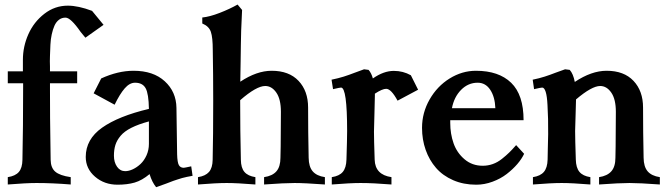

<svg xmlns="http://www.w3.org/2000/svg" viewBox="-20 -797 2893 831"><path d="M314 -436.5H196.3V-408.7Q195.8 -314.5 199.2 -105.5Q199.7 -70.8 219.2 -54Q238.8 -37.1 286.1 -30.3V1.5Q206.5 -4.9 138.2 -4.9Q93.3 -4.9 13.7 1.5V-30.3Q46.4 -35.2 61.5 -52.7Q76.7 -70.3 77.1 -105.5Q80.1 -241.2 80.1 -421.9V-436.5H13.7V-488.3H79.1V-538.1Q79.1 -595.7 102.8 -648.9Q126.5 -702.1 171.9 -737.3Q217.3 -772.5 273.4 -772.5Q318.8 -772.5 378.4 -750L428.2 -689.5L349.6 -633.8Q330.6 -656.2 329.1 -658.7Q286.1 -720.7 263.7 -720.7Q247.1 -720.7 234.9 -711.2Q222.7 -701.7 215.6 -685.5Q208.5 -669.4 203.9 -648.2Q199.2 -627 198.2 -603.5Q197.3 -580.1 196.3 -555.7Q195.3 -531.2 196.3 -509.3Q196.3 -495.1 196.3 -488.3H314Z M624.5 -174.3V-271.5Q579.1 -259.3 548.6 -243.9Q518.1 -228.5 502 -209.2Q485.8 -189.9 479.5 -169.7Q473.1 -149.4 473.1 -123Q473.1 -94.7 486.6 -75.4Q500 -56.2 522 -56.2Q537.6 -56.2 555.2 -64.5Q572.8 -72.8 588.4 -87.4Q604 -102.1 614.3 -125Q624.5 -147.9 624.5 -174.3ZM558.1 -490.7Q643.6 -490.7 693.1 -445.3Q742.7 -399.9 743.7 -330.1L746.6 -128.9Q747.6 -93.8 754.2 -82.3Q760.7 -70.8 775.4 -70.8Q778.8 -70.8 807.6 -77.1L813.5 -36.1Q801.8 -34.2 789.3 -31.5Q776.9 -28.8 768.1 -26.4Q759.3 -23.9 747.6 -20Q735.8 -16.1 730.2 -14.2Q724.6 -12.2 712.9 -7.6Q701.2 -2.9 698.2 -2Q692.9 0 655.8 13.2Q637.7 -8.8 627.4 -43.5Q594.7 -16.1 562.7 -6.8Q530.8 2.4 488.8 2.4Q431.6 2.4 391.4 -32.2Q351.1 -66.9 351.1 -117.7Q351.1 -194.3 421.9 -244.4Q492.7 -294.4 624.5 -325.7Q623.5 -391.1 610.4 -415Q597.2 -439 564.5 -439Q541 -439 519.8 -414.6Q498.5 -390.1 476.1 -343.8L385.3 -393.1L418 -457.5Q490.7 -490.7 558.1 -490.7Z M1019.5 -361.3Q1019.5 -227.5 1022.5 -105.5Q1022.9 -70.3 1038.1 -52.7Q1053.2 -35.2 1085.4 -30.3V1.5Q1006.3 -4.9 961.4 -4.9Q916 -4.9 836.9 1.5V-30.3Q869.1 -35.2 884.5 -52.7Q899.9 -70.3 900.4 -105.5Q902.8 -207 902.8 -361.3Q902.8 -477.1 900.9 -580.6Q900.9 -634.8 892.6 -659.2Q884.3 -683.6 855.5 -695.3V-721.2Q888.2 -724.6 930.9 -741.2Q973.6 -757.8 1008.3 -777.3L1027.8 -753.9Q1022.5 -650.9 1022.5 -604Q1022.5 -586.4 1021.5 -533Q1020.5 -479.5 1020 -443.4Q1091.3 -490.7 1155.8 -490.7Q1231 -490.7 1272.2 -447Q1313.5 -403.3 1313.5 -331.5Q1313.5 -225.6 1315.9 -114.3Q1316.4 -75.2 1333.5 -55.4Q1350.6 -35.6 1386.2 -30.3V1.5Q1299.3 -4.9 1254.9 -4.9Q1210.9 -4.9 1123 1.5V-30.3Q1159.2 -35.6 1176.5 -55.7Q1193.8 -75.7 1193.8 -114.3Q1193.8 -130.9 1194.8 -163.1V-162.6Q1195.8 -259.3 1195.8 -313Q1195.8 -367.7 1176 -396.2Q1156.2 -424.8 1127.9 -424.8Q1089.8 -424.8 1019.5 -363.3Z M1555.7 -497.1 1575.2 -494.6Q1587.4 -481 1593.8 -457.5Q1640.6 -490.2 1684.6 -490.2Q1724.6 -490.2 1758.3 -471.2L1789.6 -408.7L1700.7 -361.3Q1672.9 -412.6 1651.4 -412.6Q1634.8 -412.6 1602.5 -391.6V-382.8Q1602.5 -357.9 1600.6 -303.5Q1598.6 -249 1598.6 -227.1Q1598.6 -193.8 1601.6 -106Q1603.5 -40.5 1674.3 -30.3V1.5Q1595.2 -4.9 1540.5 -4.9Q1495.6 -4.9 1416 1.5V-30.3Q1448.7 -35.2 1463.6 -53Q1478.5 -70.8 1479.5 -106Q1482.4 -196.8 1482.4 -230Q1482.4 -418 1456.1 -418Q1450.7 -418 1421.4 -411.1L1415 -452.1Q1443.8 -458 1467.3 -465.3Q1490.7 -472.7 1515.6 -482.4Q1540.5 -492.2 1555.7 -497.1Z M2246.1 -276.9H1928.7V-265.1Q1928.7 -217.8 1943.1 -176.8Q1957.5 -135.7 1990.5 -107.7Q2023.4 -79.6 2069.3 -79.6Q2091.8 -79.6 2112.5 -86.9Q2133.3 -94.2 2152.1 -109.1Q2170.9 -124 2183.8 -136.7Q2196.8 -149.4 2213.9 -168.9L2248.5 -131.3Q2238.3 -109.4 2218.8 -86.7Q2199.2 -64 2172.9 -43.7Q2146.5 -23.4 2111.6 -10.5Q2076.7 2.4 2041 2.4Q1986.3 2.4 1941.4 -17.1Q1896.5 -36.6 1867.2 -70.3Q1837.9 -104 1822.3 -148.4Q1806.6 -192.9 1806.6 -243.7Q1806.6 -309.1 1839.4 -366.5Q1872.1 -423.8 1926 -457.3Q1980 -490.7 2040 -490.7Q2138.7 -490.7 2192.4 -438.7Q2246.1 -386.7 2246.1 -276.9ZM1936 -328.6H2124Q2122.1 -377.9 2101.8 -408.4Q2081.5 -439 2047.4 -439Q2006.3 -439 1975.8 -408.2Q1945.3 -377.4 1936 -328.6Z M2425.8 -497.1 2445.8 -494.6Q2460.9 -478 2467.8 -442.4Q2540 -490.7 2605.5 -490.7Q2680.7 -490.7 2721.9 -447Q2763.2 -403.3 2763.2 -331.5Q2763.2 -225.6 2765.6 -114.3Q2766.1 -75.2 2783.2 -55.4Q2800.3 -35.6 2835.9 -30.3V1.5Q2749 -4.9 2704.6 -4.9Q2660.6 -4.9 2572.8 1.5V-30.3Q2608.4 -35.6 2626 -55.7Q2643.6 -75.7 2643.6 -114.3Q2643.6 -130.9 2644.5 -163.1V-162.6Q2645.5 -259.3 2645.5 -313Q2645.5 -367.7 2625.7 -396.2Q2606 -424.8 2577.6 -424.8Q2541.5 -424.8 2473.1 -366.7Q2472.7 -345.2 2471.2 -298.3Q2469.7 -251.5 2469.2 -230Q2469.2 -196.8 2472.2 -106Q2473.1 -70.8 2488 -53Q2502.9 -35.2 2535.2 -30.3V1.5Q2456.1 -4.9 2411.1 -4.9Q2365.7 -4.9 2286.6 1.5V-30.3Q2318.8 -35.2 2334 -53Q2349.1 -70.8 2350.1 -106Q2350.1 -115.2 2351.1 -156.7Q2352.1 -198.2 2352.5 -215.8Q2352.5 -258.3 2352.1 -281.5Q2351.6 -304.7 2349.6 -342.8Q2347.7 -380.9 2341.8 -399.4Q2335.9 -418 2326.7 -418Q2320.8 -418 2291.5 -411.1L2285.6 -452.1Q2314.5 -458 2337.9 -465.6Q2361.3 -473.1 2385.7 -482.7Q2410.2 -492.2 2425.8 -497.1Z"/></svg>

Font: Flanker
Style: Bold
Weight: 700
Designer: Flanker
Foundry: Flanker
Version: Version 2.021